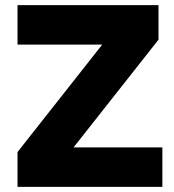

<svg xmlns="http://www.w3.org/2000/svg" viewBox="-20 -725 674 745"><path d="M48 0V-135L420 -607L424 -552H48V-705H595V-571L222 -98L219 -153H610V0Z"/></svg>

Font: Nunito Sans 11pt Black
Style: Regular
Weight: 900
Version: Version 3.101;gftools[0.9.27]